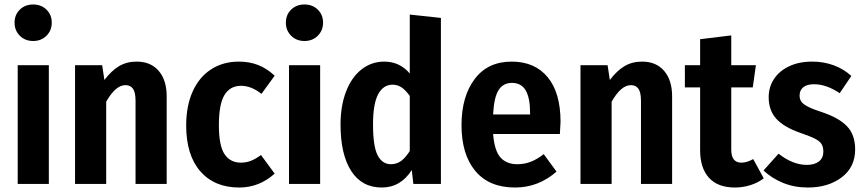

<svg xmlns="http://www.w3.org/2000/svg" viewBox="-20 -821 3855 857"><path d="M211 -720Q211 -685 187.5 -661.5Q164 -638 128 -638Q92 -638 68.5 -661.5Q45 -685 45 -720Q45 -755 68.5 -778Q92 -801 128 -801Q164 -801 187.5 -778Q211 -755 211 -720ZM198 0H59V-530H198Z M724 -391V0H585V-371Q585 -409 573.5 -425Q562 -441 540 -441Q496 -441 454 -367V0H315V-530H436L446 -464Q477 -505 511 -525.5Q545 -546 590 -546Q653 -546 688.5 -504.5Q724 -463 724 -391Z M1206 -483 1147 -402Q1102 -438 1056 -438Q1007 -438 982 -397Q957 -356 957 -262Q957 -170 982.5 -132.5Q1008 -95 1055 -95Q1079 -95 1099.5 -103Q1120 -111 1145 -129L1206 -46Q1137 16 1048 16Q937 16 874 -56.5Q811 -129 811 -261Q811 -347 839.5 -411.5Q868 -476 921.5 -511Q975 -546 1046 -546Q1094 -546 1133 -530.5Q1172 -515 1206 -483Z M1422 -720Q1422 -685 1398.5 -661.5Q1375 -638 1339 -638Q1303 -638 1279.5 -661.5Q1256 -685 1256 -720Q1256 -755 1279.5 -778Q1303 -801 1339 -801Q1375 -801 1398.5 -778Q1422 -755 1422 -720ZM1409 0H1270V-530H1409Z M1948 -741V0H1825L1818 -62Q1768 16 1684 16Q1595 16 1547.5 -58Q1500 -132 1500 -265Q1500 -348 1524.5 -412Q1549 -476 1593.5 -511Q1638 -546 1695 -546Q1764 -546 1809 -493V-756ZM1809 -147V-393Q1791 -418 1773 -430.5Q1755 -443 1732 -443Q1691 -443 1668 -400.5Q1645 -358 1645 -265Q1645 -168 1665.5 -128Q1686 -88 1725 -88Q1751 -88 1771 -103Q1791 -118 1809 -147Z M2479 -223H2181Q2187 -148 2214 -118Q2241 -88 2289 -88Q2320 -88 2348 -98.5Q2376 -109 2407 -133L2464 -55Q2383 16 2279 16Q2163 16 2101.5 -58Q2040 -132 2040 -262Q2040 -390 2098.5 -468Q2157 -546 2264 -546Q2367 -546 2424.5 -476.5Q2482 -407 2482 -277Q2482 -268 2479 -223ZM2346 -317Q2346 -384 2326.5 -417.5Q2307 -451 2265 -451Q2226 -451 2205.5 -419Q2185 -387 2181 -310H2346Z M2980 -391V0H2841V-371Q2841 -409 2829.5 -425Q2818 -441 2796 -441Q2752 -441 2710 -367V0H2571V-530H2692L2702 -464Q2733 -505 2767 -525.5Q2801 -546 2846 -546Q2909 -546 2944.5 -504.5Q2980 -463 2980 -391Z M3389 -25Q3363 -5 3329 5.5Q3295 16 3261 16Q3184 16 3144.5 -27.5Q3105 -71 3105 -151V-431H3037V-530H3105V-646L3244 -663V-530H3354L3340 -431H3244V-153Q3244 -95 3289 -95Q3314 -95 3342 -111Z M3780 -482 3728 -405Q3669 -445 3613 -445Q3582 -445 3565.5 -431.5Q3549 -418 3549 -395Q3549 -378 3557 -367Q3565 -356 3586 -345Q3607 -334 3650 -320Q3725 -295 3761 -257Q3797 -219 3797 -154Q3797 -75 3737 -29.5Q3677 16 3586 16Q3526 16 3475.5 -4.5Q3425 -25 3388 -60L3455 -135Q3519 -85 3581 -85Q3616 -85 3635.5 -100.5Q3655 -116 3655 -144Q3655 -165 3647 -178Q3639 -191 3617.5 -202Q3596 -213 3552 -228Q3478 -254 3444.5 -291.5Q3411 -329 3411 -387Q3411 -432 3434.5 -468Q3458 -504 3502 -525Q3546 -546 3605 -546Q3657 -546 3701.5 -529.5Q3746 -513 3780 -482Z"/></svg>

Font: Fira Sans Condensed SemiBold
Style: Regular
Weight: 600
Width: 3
Designer: bBox Type GmbH & Carrois Corporate GbR & Edenspiekermann AG
Foundry: bBox Type GmbH & Carrois Corporate GbR & Edenspiekermann AG
Version: Version 4.301